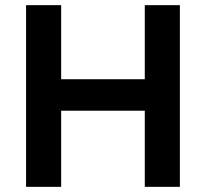

<svg xmlns="http://www.w3.org/2000/svg" viewBox="-20 -724 797 744"><path d="M217 -704V-417H541V-704H677V0H541V-295H217V0H81V-704Z"/></svg>

Font: Prodigy Sans SemiBold
Style: Regular
Weight: 600
Designer: Wei Huang
Foundry: Wei Huang
Version: Version 1.003; ttfautohint (v1.8.3)